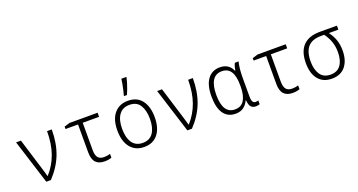

<svg xmlns="http://www.w3.org/2000/svg" viewBox="-45 -1475 4032 2160"><g transform="rotate(-20 1970.5 -395.0)"><path d="M236 0 68 -532H126L241 -158Q248 -134 257 -105Q266 -76 271 -56H274Q356 -147 397.5 -263.5Q439 -380 439 -532H495Q495 -368 446 -240Q397 -112 291 0Z M933 10Q863 10 827.5 -28.5Q792 -67 792 -149V-483H642V-512L707 -532H1044V-483H848V-157Q848 -95 870.5 -66.5Q893 -38 943 -38Q962 -38 982 -41Q1002 -44 1017 -49V-4Q1004 2 981 6Q958 10 933 10Z M1408 10Q1303 10 1243.5 -63.5Q1184 -137 1184 -267Q1184 -399 1244.5 -470.5Q1305 -542 1409 -542Q1517 -542 1574 -467.5Q1631 -393 1631 -266Q1631 -137 1573 -63.5Q1515 10 1408 10ZM1408 -39Q1492 -39 1533 -100.5Q1574 -162 1574 -267Q1574 -368 1535 -430.5Q1496 -493 1409 -493Q1327 -493 1284 -433.5Q1241 -374 1241 -266Q1241 -161 1282.5 -100Q1324 -39 1408 -39ZM1388 -616Q1395 -638 1402.5 -671.5Q1410 -705 1416.5 -739Q1423 -773 1426 -800H1485V-791Q1479 -764 1469 -731Q1459 -698 1446.5 -665Q1434 -632 1422 -606H1388Z M1925 0 1757 -532H1815L1930 -158Q1937 -134 1946 -105Q1955 -76 1960 -56H1963Q2045 -147 2086.5 -263.5Q2128 -380 2128 -532H2184Q2184 -368 2135 -240Q2086 -112 1980 0Z M2501 10Q2409 10 2359.5 -59.5Q2310 -129 2310 -264Q2310 -400 2362.5 -471Q2415 -542 2508 -542Q2617 -542 2658 -447H2662Q2665 -469 2671.5 -491.5Q2678 -514 2687 -532H2732Q2723 -500 2717.5 -452Q2712 -404 2712 -343V-121Q2712 -74 2723.5 -56Q2735 -38 2757 -38Q2775 -38 2790 -44V1Q2784 4 2771 7Q2758 10 2744 10Q2706 10 2685.5 -13Q2665 -36 2661 -92H2656Q2638 -51 2601 -20.5Q2564 10 2501 10ZM2511 -38Q2587 -38 2622 -96Q2657 -154 2657 -255V-277Q2657 -493 2515 -493Q2441 -493 2404 -434.5Q2367 -376 2367 -263Q2367 -38 2511 -38Z M3185 10Q3115 10 3079.5 -28.5Q3044 -67 3044 -149V-483H2894V-512L2959 -532H3296V-483H3100V-157Q3100 -95 3122.5 -66.5Q3145 -38 3195 -38Q3214 -38 3234 -41Q3254 -44 3269 -49V-4Q3256 2 3233 6Q3210 10 3185 10Z M3655 10Q3550 10 3493 -60Q3436 -130 3436 -253Q3436 -391 3503.5 -461.5Q3571 -532 3703 -532H3909V-484H3795Q3832 -436 3853 -379Q3874 -322 3874 -249Q3874 -130 3817.5 -60Q3761 10 3655 10ZM3656 -38Q3737 -38 3777.5 -94.5Q3818 -151 3818 -249Q3818 -319 3797.5 -376Q3777 -433 3739 -484H3701Q3593 -484 3543 -426Q3493 -368 3493 -253Q3493 -156 3533 -97Q3573 -38 3656 -38Z"/></g></svg>

Font: Noto Sans Mono SemiCondensed Light
Style: Regular
Weight: 300
Width: 4
Designer: Monotype Design Team
Foundry: Monotype Imaging Inc.
Version: Version 2.014; ttfautohint (v1.8.4.7-5d5b)